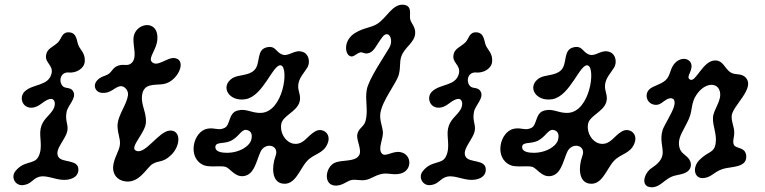

<svg xmlns="http://www.w3.org/2000/svg" viewBox="-20 -752 3241 813"><path d="M175 -518C179 -547 204 -552 225 -572C241 -587 241 -618 274 -615C307 -612 304 -577 313 -558C322 -539 341 -526 339 -492C337 -461 302 -442 271 -445C236 -448 227 -408 245 -388C257 -374 280 -386 291 -363C304 -335 267 -306 262 -278C255 -243 268 -228 266 -204C263 -164 208 -121 227 -88C243 -61 312 -79 312 -34C312 0 276 13 239 9C206 5 175 -10 148 -4C117 4 114 28 77 32C44 35 25 -2 45 -27C82 -74 126 -54 143 -89C163 -129 145 -171 152 -207C160 -247 189 -261 205 -288C218 -310 213 -336 193 -333C163 -328 148 -296 112 -296C73 -296 60 -342 85 -365C120 -398 185 -387 198 -440C207 -476 170 -485 175 -518Z M646 -582C642 -541 608 -508 622 -491C645 -464 688 -511 720 -506C774 -498 733 -406 672 -396C636 -390 586 -403 581 -344C578 -306 600 -276 598 -234C596 -190 529 -130 554 -115C593 -92 650 -195 698 -199C746 -203 747 -137 705 -96C669 -61 654 -75 625 -57C601 -42 570 25 510 16C475 11 457 -15 459 -46C462 -85 486 -112 488 -142C490 -167 475 -195 478 -228C482 -267 517 -311 522 -349C525 -370 505 -390 489 -387C462 -382 450 -355 410 -359C377 -362 362 -411 426 -432C456 -442 452 -464 480 -474C505 -483 521 -469 538 -486C561 -509 544 -552 545 -588C547 -656 655 -676 646 -582Z M1057 -455C1085 -483 1063 -542 1111 -552C1149 -560 1148 -528 1179 -520C1205 -513 1230 -546 1265 -531C1290 -520 1293 -486 1282 -467C1269 -445 1246 -423 1243 -393C1240 -365 1257 -348 1248 -319C1235 -278 1177 -262 1171 -227C1164 -187 1192 -146 1227 -143C1267 -140 1280 -176 1315 -196C1345 -213 1385 -187 1367 -144C1349 -100 1309 -102 1280 -70C1248 -35 1230 36 1174 25C1132 17 1129 -43 1147 -92C1164 -138 1103 -152 1083 -109C1065 -70 1057 -9 1008 -6C972 -4 954 -41 933 -46C913 -51 867 -43 844 -52C771 -81 797 -196 858 -207C890 -213 906 -197 932 -211C956 -224 947 -274 986 -284C1024 -294 1046 -272 1086 -274C1180 -279 1204 -465 1170 -475C1137 -485 1096 -345 1020 -332C950 -320 910 -385 964 -421C990 -437 1032 -430 1057 -455ZM892 -131C891 -121 897 -109 924 -106C984 -99 1036 -130 1044 -160C1051 -187 1040 -200 1022 -202C1000 -204 989 -167 951 -153C924 -143 894 -151 892 -131Z M1687 -732C1729 -729 1712 -688 1717 -670C1722 -651 1740 -638 1738 -610C1735 -570 1693 -553 1679 -512C1671 -488 1677 -469 1669 -437C1659 -399 1601 -331 1591 -275C1586 -246 1598 -221 1601 -197C1605 -166 1579 -125 1596 -103C1611 -84 1641 -114 1675 -108C1725 -99 1727 -30 1676 -17C1645 -9 1623 -22 1594 -15C1565 -8 1551 6 1528 10C1505 14 1491 7 1470 10C1449 13 1427 39 1393 33C1349 25 1359 -44 1396 -62C1427 -77 1479 -65 1499 -92C1516 -115 1488 -156 1493 -183C1498 -210 1521 -214 1528 -240C1540 -286 1525 -326 1533 -372C1541 -417 1607 -513 1628 -549C1649 -585 1625 -628 1600 -596C1574 -563 1566 -536 1544 -528C1521 -520 1517 -535 1502 -529C1486 -523 1477 -509 1463 -514C1439 -523 1434 -582 1483 -612C1524 -637 1550 -633 1579 -652C1618 -678 1642 -735 1687 -732Z M1900 -518C1904 -547 1929 -552 1950 -572C1966 -587 1966 -618 1999 -615C2032 -612 2029 -577 2038 -558C2047 -539 2066 -526 2064 -492C2062 -461 2027 -442 1996 -445C1961 -448 1952 -408 1970 -388C1982 -374 2005 -386 2016 -363C2029 -335 1992 -306 1987 -278C1980 -243 1993 -228 1991 -204C1988 -164 1933 -121 1952 -88C1968 -61 2037 -79 2037 -34C2037 0 2001 13 1964 9C1931 5 1900 -10 1873 -4C1842 4 1839 28 1802 32C1769 35 1750 -2 1770 -27C1807 -74 1851 -54 1868 -89C1888 -129 1870 -171 1877 -207C1885 -247 1914 -261 1930 -288C1943 -310 1938 -336 1918 -333C1888 -328 1873 -296 1837 -296C1798 -296 1785 -342 1810 -365C1845 -398 1910 -387 1923 -440C1932 -476 1895 -485 1900 -518Z M2356 -455C2384 -483 2362 -542 2410 -552C2448 -560 2447 -528 2478 -520C2504 -513 2529 -546 2564 -531C2589 -520 2592 -486 2581 -467C2568 -445 2545 -423 2542 -393C2539 -365 2556 -348 2547 -319C2534 -278 2476 -262 2470 -227C2463 -187 2491 -146 2526 -143C2566 -140 2579 -176 2614 -196C2644 -213 2684 -187 2666 -144C2648 -100 2608 -102 2579 -70C2547 -35 2529 36 2473 25C2431 17 2428 -43 2446 -92C2463 -138 2402 -152 2382 -109C2364 -70 2356 -9 2307 -6C2271 -4 2253 -41 2232 -46C2212 -51 2166 -43 2143 -52C2070 -81 2096 -196 2157 -207C2189 -213 2205 -197 2231 -211C2255 -224 2246 -274 2285 -284C2323 -294 2345 -272 2385 -274C2479 -279 2503 -465 2469 -475C2436 -485 2395 -345 2319 -332C2249 -320 2209 -385 2263 -421C2289 -437 2331 -430 2356 -455ZM2191 -131C2190 -121 2196 -109 2223 -106C2283 -99 2335 -130 2343 -160C2350 -187 2339 -200 2321 -202C2299 -204 2288 -167 2250 -153C2223 -143 2193 -151 2191 -131Z M2803 -331C2788 -323 2777 -308 2758 -308C2720 -308 2705 -352 2731 -375C2747 -389 2776 -393 2798 -412C2820 -431 2816 -463 2839 -486C2868 -515 2905 -503 2908 -476C2911 -447 2883 -426 2902 -415C2926 -401 2956 -496 3008 -496C3042 -496 3047 -465 3071 -447C3091 -432 3118 -444 3137 -424C3181 -378 3078 -302 3078 -259C3078 -232 3088 -217 3089 -194C3090 -171 3080 -153 3088 -138C3097 -121 3138 -131 3140 -90C3142 -41 3074 -47 3042 -37C3002 -25 2992 2 2954 2C2919 2 2911 -44 2942 -75C2980 -113 3003 -103 3010 -143C3017 -183 2997 -218 2999 -254C3001 -290 3038 -326 3028 -365C3018 -404 2966 -404 2930 -352C2905 -316 2913 -286 2898 -251C2876 -201 2852 -175 2855 -139C2858 -105 2880 -99 2894 -83C2911 -64 2909 -38 2890 -25C2868 -10 2843 -14 2818 -1C2792 12 2772 41 2740 41C2690 41 2706 -19 2740 -41C2763 -56 2784 -75 2786 -102C2788 -128 2773 -162 2786 -202C2793 -223 2824 -269 2834 -301C2844 -334 2825 -343 2803 -331Z"/></svg>

Font: PicNic
Style: Regular
Weight: 400
Designer: Mariel Nils
Foundry: Velvetyne Type Foundry
Version: Version 2.000;Glyphs 3.2.3 (3260)